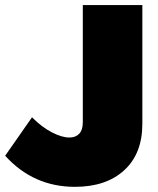

<svg xmlns="http://www.w3.org/2000/svg" viewBox="-28 -721 617 751"><path d="M-7.8 -111.8 97.2 -262.2Q136.2 -223.1 175.3 -203.1Q214.4 -183.1 243.2 -183.1Q268.1 -183.1 282 -198Q295.9 -212.9 295.9 -242.2V-701.2H528.8V-236.8Q528.8 -120.1 458 -55.2Q387.2 9.8 265.1 9.8Q102.5 9.8 -7.8 -111.8Z"/></svg>

Font: Trueno Black
Style: Regular
Weight: 900
Designer: Julieta Ulanovsky
Foundry: Julieta Ulanovsky
Version: Version 3.001b | FøM Fix